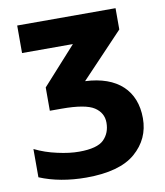

<svg xmlns="http://www.w3.org/2000/svg" viewBox="-82 -782 739 859"><g transform="rotate(-10 288.0 -352.0)"><path d="M54.2 -713.9V-588.9H285.2L131.8 -418.9V-313H186C257.8 -313 307.1 -304.2 333 -287.1C358.9 -270 372.1 -246.6 372.1 -216.8C372.1 -185.5 362.3 -160.2 342.3 -140.1C322.3 -120.1 284.7 -109.9 230 -109.9C200.7 -109.9 168 -113.8 131.8 -122.1C95.2 -129.9 61.5 -141.6 29.8 -157.2V-28.8C90.3 -3.4 162.6 9.8 241.2 9.8C342.3 9.8 417 -10.7 464.8 -52.2C512.2 -93.3 536.1 -145 536.1 -208C536.1 -333 456.5 -409.7 310.1 -416L501 -617.2V-713.9Z"/></g></svg>

Font: Avrile Sans
Style: Bold
Weight: 700
Designer: Monotype Design Team, Google (font), Stefan Peev (BGR Cyrillic), Cristiano Sobral (main changes)
Foundry: The Avrile Sans Project Authors
Version: Version 3.110